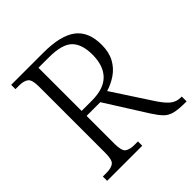

<svg xmlns="http://www.w3.org/2000/svg" viewBox="-188 -862 1010 1010"><g transform="rotate(-45 317.0 -357.0)"><path d="M43 0V-32H70Q105 -32 122.5 -45Q140 -58 140 -109V-605Q140 -655 122.5 -668.5Q105 -682 70 -682H43V-714H282Q410 -714 469.5 -669Q529 -624 529 -526Q529 -471 508 -432.5Q487 -394 452 -370Q417 -346 377 -334L520 -115Q548 -73 571.5 -54.5Q595 -36 627 -36H634V0H624Q573 0 544 -7.5Q515 -15 496 -34.5Q477 -54 454 -90L310 -318H208V-109Q208 -58 225.5 -45Q243 -32 278 -32H304V0ZM284 -355Q373 -355 415.5 -398.5Q458 -442 458 -524Q458 -602 420.5 -639Q383 -676 285 -676H208V-355Z"/></g></svg>

Font: Noto Serif Sinhala Light
Style: Regular
Weight: 300
Designer: Jelle Bosma - Monotype Design Team
Foundry: Monotype Imaging Inc.
Version: Version 2.007; ttfautohint (v1.8.4.7-5d5b)